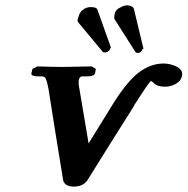

<svg xmlns="http://www.w3.org/2000/svg" viewBox="-20 -680 695 711"><path d="M290 -646Q302.2 -653.8 315.9 -653.8Q337.9 -653.8 340.8 -644L390.1 -505.9Q391.1 -504.9 389.6 -502.4L388.2 -500Q386.2 -493.2 380.9 -490.2Q375 -486.3 371.1 -485.8H369.1Q362.3 -485.8 360.8 -487.8L269 -598.1Q267.1 -602.1 267.1 -604Q267.1 -606.9 269 -612.1Q271 -617.2 271 -618.2Q273.9 -634.8 290 -646ZM426.8 -652.8Q438 -659.7 450.2 -660.2H453.1Q473.1 -658.2 476.1 -646L511.2 -500Q511.2 -499 508.8 -498L506.8 -497.1Q506.8 -492.2 499 -485.8Q493.2 -483.9 490.2 -483.9Q485.4 -483.9 481.9 -486.8L404.8 -607.9Q401.9 -611.8 403.8 -624Q406.7 -645 426.8 -652.8ZM398.9 -295.9Q450.7 -378.9 494.4 -411.9Q538.1 -444.8 585.9 -444.8Q608.9 -444.8 631.8 -434.3Q654.8 -423.8 654.8 -404.8Q654.8 -403.8 654.3 -401.9Q653.8 -399.9 653.8 -397.9Q649.9 -379.9 630.9 -369.4Q611.8 -358.9 591.8 -358.9Q563 -358.9 550.8 -371.1Q542 -379.9 539.1 -379.9Q534.2 -379.9 481.9 -297.9L476.1 -289.1H477.1Q360.8 -105 304.2 -13.2Q288.1 10.7 254.2 11Q220.2 11.2 213.9 -12.2Q179.7 -221.2 159.2 -353Q154.3 -377.9 150.1 -387.5Q146 -397 137.2 -397H126Q93.8 -397 96.2 -408.2L100.1 -424.8L119.1 -434.1Q179.2 -432.1 211.9 -432.1L319.8 -434.1L335 -424.8L332 -409.2Q330.1 -397 298.8 -397H282.2Q275.4 -396 272 -384.8Q270 -373.5 272.9 -357.9L308.1 -148.9Z"/></svg>

Font: Linux Libertine
Style: Semibold Italic
Weight: 600
Italic angle: -11.5°
Designer: Philipp H. Poll
Foundry: Philipp H. Poll
Version: Version 5.1.2 ; ttfautohint (v0.9)